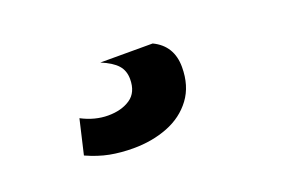

<svg xmlns="http://www.w3.org/2000/svg" viewBox="-46 -129 702 472"><g transform="rotate(-20 305.0 107.0)"><path d="M119 195 140 105Q157 114 174.5 118.5Q192 123 209 123Q244 123 267 107.5Q290 92 290 57Q290 35 277 20.5Q264 6 235 -6H372Q420 17 420 73Q420 122 395.5 155Q371 188 330 204Q289 220 240 220Q207 220 178.5 214.5Q150 209 119 195Z"/></g></svg>

Font: Georama ExtraExtended SemiBold
Style: Italic
Weight: 600
Width: 8
Italic angle: -9°
Designer: Jean-Baptiste Levee
Foundry: Production Type
Version: Version 1.000